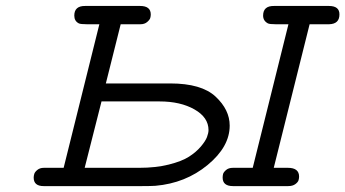

<svg xmlns="http://www.w3.org/2000/svg" viewBox="-20 -631 1171 651"><path d="M94.2 -28.8Q94.2 -34.7 96.2 -41.3Q98.1 -47.9 106.7 -54.9Q115.2 -62 128.9 -62H195.8L316.9 -548.8H273.9Q252.9 -548.8 247.1 -551.8Q231.9 -559.6 231.9 -578.1Q231.9 -611.3 269 -610.8H455.1Q491.2 -610.8 491.2 -582Q491.2 -576.2 489.5 -570.1Q487.8 -564 479 -556.4Q470.2 -548.8 456.1 -548.8H389.2L338.9 -348.1H557.1Q663.1 -348.1 710.9 -303.5Q758.8 -258.8 758.8 -205.1Q758.8 -133.3 683.8 -71.5Q608.9 -9.8 506.8 -1Q491.7 0 461.9 0H127.9Q94.2 0 94.2 -28.8ZM267.1 -62H452.1Q508.3 -62 552.2 -73Q596.2 -84 620.6 -99.6Q645 -115.2 660.9 -134Q676.8 -152.8 681.9 -166.5Q687 -180.2 687 -189.9Q687 -232.9 639.4 -260Q591.8 -287.1 521 -287.1H324.2ZM734.9 -28.8Q734.9 -34.7 736.3 -40.8Q737.8 -46.9 746.3 -54.4Q754.9 -62 770 -62H836.9L958 -548.8H914.1Q894 -548.8 888.2 -551.8Q872.1 -560.5 872.1 -578.1Q872.1 -611.3 909.2 -610.8H1095.2Q1131.3 -610.8 1130.9 -582Q1130.9 -549.8 1096.2 -548.8H1029.8L908.2 -62H956.1Q994.1 -62 994.1 -32.2Q994.1 -26.4 992.2 -19.8Q990.2 -13.2 981.2 -6.6Q972.2 0 957 0H770Q734.9 0 734.9 -28.8Z"/></svg>

Font: CMU Typewriter Text Variable Width
Style: Italic
Weight: 500
Italic angle: -14.04°
Version: Version 0.7.0